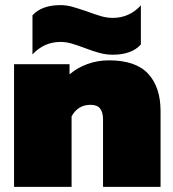

<svg xmlns="http://www.w3.org/2000/svg" viewBox="-20 -731 678 751"><path d="M312 -543Q280 -555 259 -561Q238 -567 217 -567Q152 -567 107 -518V-671Q143 -711 217 -711Q240 -711 263 -704.5Q286 -698 321 -686Q353 -674 376 -667.5Q399 -661 421 -661Q486 -661 531 -710V-557Q495 -517 421 -517Q396 -517 371 -523.5Q346 -530 312 -543ZM35 -480H252V-440Q282 -466 322 -480.5Q362 -495 406 -495Q511 -495 559.5 -442.5Q608 -390 608 -297V0H383V-264Q383 -292 371.5 -306.5Q360 -321 334 -321Q285 -321 260 -276V0H35Z"/></svg>

Font: Prompt Black
Style: Regular
Weight: 900
Designer: Katatrad Team
Foundry: CadsonDemak
Version: Version 1.001